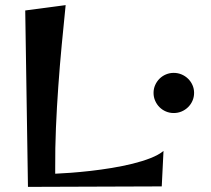

<svg xmlns="http://www.w3.org/2000/svg" viewBox="-20 -731 830 754"><path d="M622.1 -138.2 615.2 1 89.8 2.9 79.1 -689.9 237.8 -710.9Q230 -634.8 222.4 -554.4Q214.8 -474.1 209 -392.3Q203.1 -310.5 199.7 -229.5Q196.3 -148.4 196.8 -70.8V-48.8Q222.2 -49.8 258.3 -52.5Q294.4 -55.2 335.4 -59.8Q376.5 -64.5 419.2 -71.5Q461.9 -78.6 500.7 -88.1Q539.6 -97.7 571.3 -110.1Q603 -122.6 622.1 -138.2ZM742.2 -366.2Q742.2 -349.6 735.8 -335.2Q729.5 -320.8 718.5 -310.1Q707.5 -299.3 693.1 -293.2Q678.7 -287.1 662.1 -287.1Q646 -287.1 631.6 -293.2Q617.2 -299.3 606.4 -310.1Q595.7 -320.8 589.4 -335.2Q583 -349.6 583 -366.2Q583 -382.8 589.4 -397Q595.7 -411.1 606.4 -421.9Q617.2 -432.6 631.6 -438.7Q646 -444.8 662.1 -444.8Q678.7 -444.8 693.1 -438.7Q707.5 -432.6 718.5 -421.9Q729.5 -411.1 735.8 -397Q742.2 -382.8 742.2 -366.2Z"/></svg>

Font: Original Surfer
Style: Regular
Weight: 400
Designer: Astigmatic (AOETI)
Foundry: Astigmatic (AOETI)
Version: Version 1.001